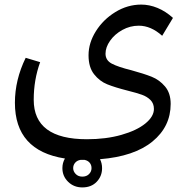

<svg xmlns="http://www.w3.org/2000/svg" viewBox="-20 -593 829 837"><path d="M552 -287Q607 -272 641 -258.5Q675 -245 699.5 -216Q724 -187 724 -140Q724 -41 644.5 24Q565 89 416 101Q425 119 425 140Q425 175 401.5 199.5Q378 224 339 224Q302 224 277 199.5Q252 175 252 140Q252 117 263 98Q45 64 45 -145Q45 -245 92 -341L155 -322Q127 -245 127 -158Q127 14 359 14Q442 14 509 -5Q576 -24 613.5 -54.5Q651 -85 651 -118Q651 -142 636 -157Q621 -172 598.5 -180Q576 -188 536 -198Q481 -212 447.5 -225.5Q414 -239 390 -269.5Q366 -300 366 -352Q366 -406 398 -457Q430 -508 483 -540.5Q536 -573 596 -573Q631 -573 666.5 -558.5Q702 -544 734 -515L687 -437Q638 -481 585 -481Q547 -481 513.5 -462.5Q480 -444 460 -415.5Q440 -387 440 -359Q440 -330 467.5 -315.5Q495 -301 552 -287ZM379 140Q379 126 371 116.5Q363 107 349 104H331Q317 106 308 116Q299 126 299 140Q299 154 310 165.5Q321 177 339 177Q357 177 368 166Q379 155 379 140Z"/></svg>

Font: FiraGO
Style: Regular
Weight: 400
Designer: bBox Type
Foundry: bBox Type GmbH
Version: Version 1.001;April 20, 2020;FontCreator 12.0.0.2555 64-bit